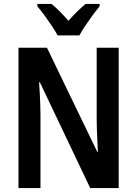

<svg xmlns="http://www.w3.org/2000/svg" viewBox="-20 -957 698 977"><path d="M584 0H439L183 -538H179Q181 -509 182.5 -479.5Q184 -450 185 -423Q186 -396 186 -371V0H74V-714H219L475 -184H478Q477 -212 475.5 -241Q474 -270 473 -297.5Q472 -325 472 -348V-714H584ZM273 -777Q262 -798 244 -825Q226 -852 206.5 -878.5Q187 -905 170 -925V-937H242Q262 -921 284 -899Q306 -877 328 -851Q353 -879 373 -898.5Q393 -918 415 -937H487V-925Q471 -906 451.5 -879.5Q432 -853 414 -826Q396 -799 384 -777Z"/></svg>

Font: Noto Sans Khmer Condensed SemiBold
Style: Regular
Weight: 600
Width: 3
Designer: Danh Hong and the Monotype Design Team
Foundry: Monotype Imaging Inc.
Version: Version 2.004